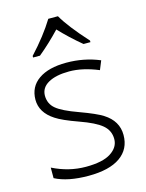

<svg xmlns="http://www.w3.org/2000/svg" viewBox="-117 -838 700 919"><g transform="rotate(-15 233.0 -378.0)"><path d="M41 -22.9V-75.2Q121.1 -35.2 205.1 -35.2Q289.1 -35.2 329.1 -61.5Q370.1 -87.9 370.1 -128.9Q370.1 -170.9 337.9 -198.2Q305.7 -225.6 228.5 -252.9Q151.4 -280.3 119.1 -301.8Q54.2 -343.8 54.2 -407.7Q54.7 -471.7 104.5 -506.3Q154.3 -541 242.2 -541Q330.1 -541 407.2 -508.8L389.2 -464.8Q311 -497.1 245.1 -497.1Q179.2 -497.1 141.1 -475.6Q103 -454.1 103 -414.1Q103.5 -374 132.8 -349.6Q162.1 -324.7 241.2 -296.4Q320.3 -267.6 352.5 -247.1Q418 -205.6 418 -136.2Q418 -66.4 363.8 -28.3Q309.6 9.8 206.5 9.8Q103.5 9.8 41 -22.9ZM379.9 -606H345.7Q286.1 -655.3 237.8 -707Q185.1 -651.4 129.9 -606H95.7V-613.8Q169.4 -693.4 213.9 -766.1H261.7Q294.9 -707.5 379.9 -613.8Z"/></g></svg>

Font: OpenSans-Light
Style: Regular
Weight: 300
Foundry: Ascender Corporation
Version: Version 1.10